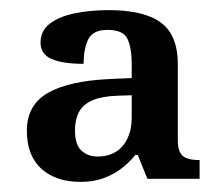

<svg xmlns="http://www.w3.org/2000/svg" viewBox="-20 -739 433 379"><path d="M139 -380Q90 -380 61.5 -406Q33 -432 33 -481Q33 -531 73.5 -555Q114 -579 196 -583L240 -585V-614Q240 -643 232 -661.5Q224 -680 192 -680Q163 -680 154 -661Q145 -642 145 -613Q104 -613 82 -622.5Q60 -632 60 -655Q60 -678 78 -692Q96 -706 126.5 -712.5Q157 -719 195 -719Q264 -719 297.5 -694.5Q331 -670 331 -612V-462Q331 -440 340.5 -431.5Q350 -423 374 -423V-386H271L252 -433H247Q236 -419 220.5 -407Q205 -395 185 -387.5Q165 -380 139 -380ZM172 -430Q194 -430 209 -439.5Q224 -449 232 -466.5Q240 -484 240 -506V-551L211 -550Q181 -549 162.5 -541Q144 -533 136 -518Q128 -503 128 -482Q128 -453 141 -441.5Q154 -430 172 -430Z"/></svg>

Font: Noto Serif Khmer Medium
Style: Regular
Weight: 500
Version: Version 2.003